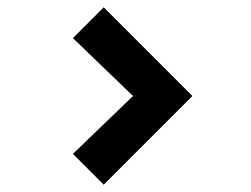

<svg xmlns="http://www.w3.org/2000/svg" viewBox="-20 -577 685 524"><path d="M263 -73 505 -315 263 -557 179 -473 343 -315 179 -157Z"/></svg>

Font: Eudonet ExtraBold
Style: Regular
Weight: 800
Designer: Mikhail Sharanda
Foundry: Mikhail Sharanda
Version: Version 4.503;Glyphs 3.1.2 (3151)